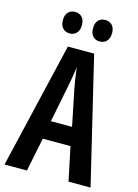

<svg xmlns="http://www.w3.org/2000/svg" viewBox="-134 -980 755 1052"><g transform="rotate(15 244.0 -454.0)"><path d="M363 0 323 -191H166L127 0H0L168 -714H317L488 0ZM262 -501Q258 -523 254.5 -543.5Q251 -564 249 -583Q247 -602 244 -619Q242 -594 236.5 -564Q231 -534 225 -502L184 -295H304ZM104 -847Q104 -878 119.5 -893Q135 -908 158 -908Q182 -908 197 -892.5Q212 -877 212 -847Q212 -818 197 -802Q182 -786 159 -786Q134 -786 119 -802Q104 -818 104 -847ZM275 -847Q275 -878 290 -893Q305 -908 328 -908Q353 -908 368 -892.5Q383 -877 383 -847Q383 -818 368 -802Q353 -786 329 -786Q304 -786 289.5 -802Q275 -818 275 -847Z"/></g></svg>

Font: Noto Sans Display ExtraCondensed SemiBold
Style: Regular
Weight: 600
Width: 2
Designer: Monotype Design Team
Foundry: Monotype Imaging Inc.
Version: Version 2.003